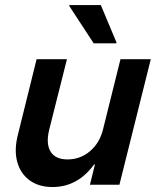

<svg xmlns="http://www.w3.org/2000/svg" viewBox="-20 -736 625 765"><path d="M189.2 9.2Q134.2 9.2 97.5 -17.9Q60.8 -45 48.3 -92.5Q35.8 -140 51.7 -200.8L125.8 -500H246.7L175.8 -218.3Q162.5 -162.5 181.7 -131.7Q200.8 -100.8 249.2 -100.8Q300 -100.8 338.8 -133.8Q377.5 -166.7 390.8 -221.7L460 -500H580.8L455.8 0H338.3L358.3 -80.8H355Q289.2 9.2 189.2 9.2ZM353.3 -563.3 255.8 -712.5 256.7 -715.8H381.7L444.2 -566.7L443.3 -563.3Z"/></svg>

Font: Funnel Sans SemiBold
Style: Italic
Weight: 600
Italic angle: -14.036°
Designer: NORD ID, Kristian Moeller
Foundry: Dicotype
Version: Version 1.000